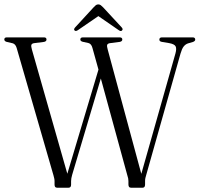

<svg xmlns="http://www.w3.org/2000/svg" viewBox="-20 -874 929 894"><path d="M722 -689.5Q722 -700 734.5 -700H877Q889 -700 889 -689.5Q889 -682.5 878 -678.5L855.5 -672Q843.5 -668 835.2 -657.5Q827 -647 820.5 -624.5L661 -60Q658.5 -52 657 -45.2Q655.5 -38.5 655.5 -31V-15.5Q655.5 0 644.5 0H589.5Q578 0 578 -15.5V-31Q578 -38 576.8 -43.5Q575.5 -49 572.5 -59L449.5 -508.5L316 -60Q311 -43 311 -30.5V-14.5Q311 0 299.5 0H245.5Q234 0 234 -14.5V-30.5Q234 -37 232.5 -43.5Q231 -50 229 -57.5L57.5 -651Q52 -669 39 -672.5L11 -679Q0.5 -682 0 -690Q0 -700 12 -700H184.5Q196.5 -700 196.5 -690Q196.5 -681.5 185.5 -679L138.5 -673Q128.5 -671.5 126.2 -665.2Q124 -659 128.5 -643.5L293.5 -65L438.5 -550L410.5 -650.5Q405.5 -670 392 -673.5L365 -679.5Q354 -682.5 354 -690Q354 -700 366.5 -700H537Q549.5 -700 549.5 -690Q549.5 -681.5 538 -679L491.5 -673Q481 -671 479 -665Q477 -659 481.5 -643.5L638 -64.5L797 -625.5Q803 -647.5 797.8 -658Q792.5 -668.5 769 -673L733.5 -679Q722 -681 722 -689.5ZM344 -734.5Q333.5 -727 328 -731.5Q321.5 -737 329.5 -746L415.5 -839.5Q421.5 -846 426.2 -849.8Q431 -853.5 437.5 -853.5Q444.5 -853.5 449.2 -849.8Q454 -846 460.5 -839.5L547 -746Q554.5 -737.5 547.5 -731.5Q542 -726.5 531.5 -734.5L438 -799Z"/></svg>

Font: Fraunces 144pt S050 Light
Style: Regular
Weight: 300
Version: Version 1.000; ttfautohint (v1.8.3)